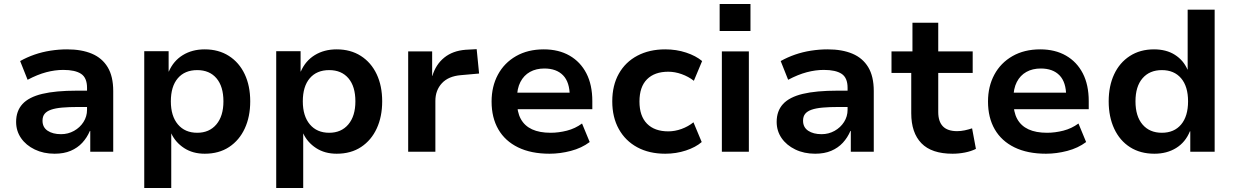

<svg xmlns="http://www.w3.org/2000/svg" viewBox="-20 -753 6127 953"><path d="M251 10Q196 10 152.5 -11Q109 -32 84.5 -67.5Q60 -103 60 -148Q60 -202 91.5 -236.5Q123 -271 189.5 -287Q256 -303 362 -303H430V-222H368Q322 -222 288.5 -219Q255 -216 233.5 -208.5Q212 -201 201.5 -188Q191 -175 191 -154Q191 -121 216.5 -104Q242 -87 283 -87Q318 -87 347.5 -103.5Q377 -120 394.5 -147.5Q412 -175 412 -208V-317Q412 -367 382.5 -386.5Q353 -406 294 -406Q253 -406 209.5 -394.5Q166 -383 117 -357L80 -450Q114 -469 151.5 -482Q189 -495 230.5 -501.5Q272 -508 313 -508Q385 -508 436 -486.5Q487 -465 514.5 -419.5Q542 -374 542 -301V0H428V-103H426Q412 -70 388.5 -44.5Q365 -19 331 -4.5Q297 10 251 10Z M696 180V-499H817V-398H818Q841 -451 887.5 -479.5Q934 -508 996 -508Q1065 -508 1116 -475.5Q1167 -443 1194.5 -385Q1222 -327 1222 -250Q1222 -174 1195 -115.5Q1168 -57 1117.5 -23.5Q1067 10 996 10Q937 10 894 -18Q851 -46 830 -91V180ZM959 -94Q1019 -94 1054 -135.5Q1089 -177 1089 -250Q1089 -324 1054.5 -364.5Q1020 -405 959 -405Q897 -405 862.5 -364.5Q828 -324 828 -250Q828 -177 863 -135.5Q898 -94 959 -94Z M1351 180V-499H1472V-398H1473Q1496 -451 1542.5 -479.5Q1589 -508 1651 -508Q1720 -508 1771 -475.5Q1822 -443 1849.5 -385Q1877 -327 1877 -250Q1877 -174 1850 -115.5Q1823 -57 1772.5 -23.5Q1722 10 1651 10Q1592 10 1549 -18Q1506 -46 1485 -91V180ZM1614 -94Q1674 -94 1709 -135.5Q1744 -177 1744 -250Q1744 -324 1709.5 -364.5Q1675 -405 1614 -405Q1552 -405 1517.5 -364.5Q1483 -324 1483 -250Q1483 -177 1518 -135.5Q1553 -94 1614 -94Z M2006 0V-498H2125V-376H2126Q2143 -433 2185 -467Q2227 -501 2291 -506L2346 -509L2358 -388L2268 -380Q2206 -375 2173.5 -340Q2141 -305 2141 -252V0Z M2708 10Q2616 10 2551.5 -21.5Q2487 -53 2453.5 -111Q2420 -169 2420 -249Q2420 -324 2451.5 -382.5Q2483 -441 2541.5 -474.5Q2600 -508 2679 -508Q2753 -508 2807 -477Q2861 -446 2890.5 -389Q2920 -332 2920 -251V-211H2525V-293H2823L2808 -275Q2808 -345 2775 -379Q2742 -413 2682 -413Q2641 -413 2610.5 -396Q2580 -379 2563 -346Q2546 -313 2546 -265V-252Q2546 -197 2565 -162.5Q2584 -128 2621 -111Q2658 -94 2713 -94Q2753 -94 2794 -104.5Q2835 -115 2869 -140L2907 -48Q2867 -18 2813.5 -4Q2760 10 2708 10Z M3282 10Q3202 10 3143 -22Q3084 -54 3051.5 -112.5Q3019 -171 3019 -250Q3019 -329 3051.5 -387Q3084 -445 3143.5 -476.5Q3203 -508 3282 -508Q3337 -508 3385.5 -492Q3434 -476 3465 -450L3424 -352Q3397 -373 3363.5 -385Q3330 -397 3297 -397Q3229 -397 3191.5 -359.5Q3154 -322 3154 -249Q3154 -177 3191.5 -139Q3229 -101 3297 -101Q3330 -101 3363 -113Q3396 -125 3422 -146L3463 -48Q3433 -22 3384.5 -6Q3336 10 3282 10Z M3552 -599V-733H3705V-599ZM3563 0V-498H3697V0Z M4026 10Q3971 10 3927.5 -11Q3884 -32 3859.5 -67.5Q3835 -103 3835 -148Q3835 -202 3866.5 -236.5Q3898 -271 3964.5 -287Q4031 -303 4137 -303H4205V-222H4143Q4097 -222 4063.5 -219Q4030 -216 4008.5 -208.5Q3987 -201 3976.5 -188Q3966 -175 3966 -154Q3966 -121 3991.5 -104Q4017 -87 4058 -87Q4093 -87 4122.5 -103.5Q4152 -120 4169.5 -147.5Q4187 -175 4187 -208V-317Q4187 -367 4157.5 -386.5Q4128 -406 4069 -406Q4028 -406 3984.5 -394.5Q3941 -383 3892 -357L3855 -450Q3889 -469 3926.5 -482Q3964 -495 4005.5 -501.5Q4047 -508 4088 -508Q4160 -508 4211 -486.5Q4262 -465 4289.5 -419.5Q4317 -374 4317 -301V0H4203V-103H4201Q4187 -70 4163.5 -44.5Q4140 -19 4106 -4.5Q4072 10 4026 10Z M4708 10Q4604 10 4553.5 -42Q4503 -94 4503 -191V-391H4405V-498H4509V-640H4637V-498H4808V-391H4637V-197Q4637 -150 4660 -126Q4683 -102 4731 -102Q4749 -102 4768 -106Q4787 -110 4805 -116L4824 -14Q4800 -2 4769.5 4Q4739 10 4708 10Z M5172 10Q5080 10 5015.5 -21.5Q4951 -53 4917.5 -111Q4884 -169 4884 -249Q4884 -324 4915.5 -382.5Q4947 -441 5005.5 -474.5Q5064 -508 5143 -508Q5217 -508 5271 -477Q5325 -446 5354.5 -389Q5384 -332 5384 -251V-211H4989V-293H5287L5272 -275Q5272 -345 5239 -379Q5206 -413 5146 -413Q5105 -413 5074.5 -396Q5044 -379 5027 -346Q5010 -313 5010 -265V-252Q5010 -197 5029 -162.5Q5048 -128 5085 -111Q5122 -94 5177 -94Q5217 -94 5258 -104.5Q5299 -115 5333 -140L5371 -48Q5331 -18 5277.5 -4Q5224 10 5172 10Z M5710 10Q5640 10 5589 -22.5Q5538 -55 5510.5 -114Q5483 -173 5483 -250Q5483 -326 5510 -384Q5537 -442 5588 -475Q5639 -508 5708 -508Q5769 -508 5811.5 -481Q5854 -454 5874 -408H5875V-705H6009V0H5888V-101H5886Q5864 -47 5818 -18.5Q5772 10 5710 10ZM5747 -94Q5808 -94 5842.5 -135Q5877 -176 5877 -250Q5877 -324 5842.5 -364.5Q5808 -405 5747 -405Q5686 -405 5651 -364.5Q5616 -324 5616 -250Q5616 -176 5651 -135Q5686 -94 5747 -94Z"/></svg>

Font: Nunito Sans 8pt
Style: Bold
Weight: 700
Version: Version 3.101;gftools[0.9.27]